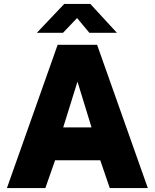

<svg xmlns="http://www.w3.org/2000/svg" viewBox="-20 -949 781 969"><path d="M15 0 271 -723H470L726 0H534L486 -140H258L209 0ZM299 -306H442L371 -537ZM166 -783.5 304 -929H436L570 -783.5H431L369 -858L298 -783.5Z"/></svg>

Font: Public Sans Thin Black
Style: Regular
Weight: 900
Version: Version 2.001